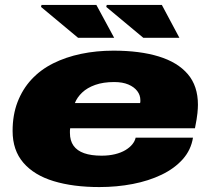

<svg xmlns="http://www.w3.org/2000/svg" viewBox="-20 -745 851 777"><path d="M382 12Q276 12 197 -12Q118 -36 74.5 -86.5Q31 -137 31 -215Q31 -280 51 -332Q71 -384 107 -423Q144 -463 195 -488.5Q246 -514 308 -527Q370 -540 439 -540Q546 -540 622.5 -516.5Q699 -493 740 -445Q781 -397 781 -321Q781 -308 779 -287Q777 -266 769 -226H264Q263 -221 263 -216.5Q263 -212 263 -207Q263 -176 277.5 -155.5Q292 -135 320.5 -125Q349 -115 391 -115Q421 -115 445.5 -121Q470 -127 487.5 -137.5Q505 -148 515.5 -161Q526 -174 529 -188H761Q753 -138 719.5 -100.5Q686 -63 634 -38Q582 -13 517.5 -0.5Q453 12 382 12ZM283 -328H547Q548 -331 548 -334Q548 -337 548 -340Q548 -360 535.5 -376.5Q523 -393 499.5 -403Q476 -413 442 -413Q398 -413 365.5 -401.5Q333 -390 312.5 -370.5Q292 -351 283 -328ZM560 -592 410 -717 412 -725H635L706 -592ZM296 -592 146 -717 148 -725H370L442 -592Z"/></svg>

Font: Archivo Expanded Black
Style: Italic
Weight: 900
Width: 7
Italic angle: -10°
Designer: Hector Gatti
Foundry: Omnibus-Type
Version: Version 2.001